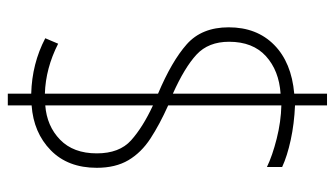

<svg xmlns="http://www.w3.org/2000/svg" viewBox="-203 -597 858 492"><g transform="rotate(-90 226.0 -351.0)"><path d="M202 -24Q155 -26 113.5 -35Q72 -44 44 -57V-96Q73 -82 116.5 -71Q160 -60 202 -59V-349Q153 -371 117 -394.5Q81 -418 61.5 -451Q42 -484 42 -532Q42 -606 87 -650Q132 -694 202 -699V-760H232V-700Q309 -698 374 -664L360 -631Q297 -663 232 -665V-375Q315 -340 358.5 -301.5Q402 -263 402 -194Q402 -122 357 -77.5Q312 -33 232 -26V58H202ZM202 -664Q149 -660 114 -626Q79 -592 79 -532Q79 -474 112.5 -444Q146 -414 202 -388ZM232 -61Q291 -65 328 -98.5Q365 -132 365 -193Q365 -246 332 -276.5Q299 -307 232 -337Z"/></g></svg>

Font: Noto Sans Arabic Cond ExtLt
Style: Regular
Weight: 200
Width: 3
Designer: Monotype Design Team, Nadine Chahine, Nizar Qandah and Khaled Hosny
Foundry: Monotype Imaging Inc.
Version: Version 2.012; ttfautohint (v1.8.4.7-5d5b)